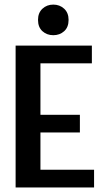

<svg xmlns="http://www.w3.org/2000/svg" viewBox="-20 -826 478 846"><path d="M48.8 -625H384.8V-546.9H158.2V-320.3H332V-242.2H158.2V-78.1H394.5V0H48.8ZM282.2 -738.3Q282.2 -706.1 262.7 -688.5Q243.2 -670.9 214.8 -670.9Q186.5 -670.9 167 -688.5Q147.5 -706.1 147.5 -738.3Q147.5 -769.5 167 -787.6Q186.5 -805.7 214.8 -805.7Q243.2 -805.7 262.7 -787.6Q282.2 -769.5 282.2 -738.3Z"/></svg>

Font: Sudo
Style: Bold
Weight: 700
Monospace: yes
Designer: Jens Kutilek
Foundry: Jens Kutilek
Version: Version 0.040